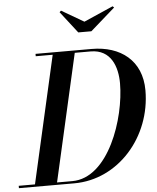

<svg xmlns="http://www.w3.org/2000/svg" viewBox="-99 -1035 888 1088"><g transform="rotate(-5 345.0 -491.0)"><path d="M416 -907.5 289 -981.5 280.5 -973 376 -850H450.5L590.5 -973L582.5 -980.5ZM279 0C529.5 0 726.5 -224.5 726.5 -490C726.5 -660.5 606.5 -750 443.5 -750H124V-736.5H220.5L56.5 -13.5H-36V0ZM436.5 -736.5C553 -736.5 586.5 -634.5 586.5 -542.5C586.5 -343 475.5 -13.5 269 -13.5H182L346 -736.5Z"/></g></svg>

Font: Bodoni* 16pt Medium
Style: Italic
Weight: 500
Italic angle: -13°
Version: Version 2.3